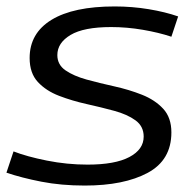

<svg xmlns="http://www.w3.org/2000/svg" viewBox="-22 -566 606 596"><path d="M-2 -30 20 -96Q61 -80 123.5 -67.5Q186 -55 250 -55Q335 -55 379.5 -78.5Q424 -102 424 -142Q424 -174 398.5 -192.5Q373 -211 332.5 -222Q292 -233 247 -243Q202 -253 161.5 -268.5Q121 -284 95.5 -311.5Q70 -339 70 -386Q70 -463 138 -504.5Q206 -546 334 -546Q388 -546 439.5 -537.5Q491 -529 531 -515L510 -452Q471 -465 421.5 -473.5Q372 -482 323 -482Q238 -482 197 -457.5Q156 -433 156 -395Q156 -365 181.5 -347.5Q207 -330 247 -319Q287 -308 332.5 -298Q378 -288 418.5 -272Q459 -256 484.5 -228.5Q510 -201 510 -155Q510 -69 436.5 -29.5Q363 10 241 10Q168 10 106.5 -2Q45 -14 -2 -30Z"/></svg>

Font: Georama Extended
Style: Italic
Weight: 400
Width: 7
Italic angle: -9°
Designer: Jean-Baptiste Levee
Foundry: Production Type
Version: Version 1.000